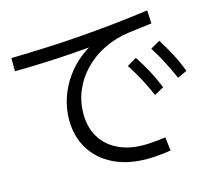

<svg xmlns="http://www.w3.org/2000/svg" viewBox="-106 -877 1095 999"><g transform="rotate(-15 441.5 -377.5)"><path d="M227.8 -304.4Q227.8 -365.6 246.7 -422.2Q265.6 -478.9 300.6 -528.3Q335.6 -577.8 383.9 -615Q432.2 -652.2 491.1 -674.4L497.8 -648.9Q418.9 -642.2 342.2 -636.7Q265.6 -631.1 187.2 -627.8Q108.9 -624.4 21.1 -623.3V-694.4Q121.1 -696.7 211.1 -700.6Q301.1 -704.4 388.9 -711.1Q476.7 -717.8 569.4 -727.2Q662.2 -736.7 767.8 -751.1L771.1 -680Q738.9 -675.6 707.8 -672.2Q676.7 -668.9 645.6 -664.4Q572.2 -654.4 510 -623.9Q447.8 -593.3 402.2 -546.1Q356.7 -498.9 332.2 -440.6Q307.8 -382.2 307.8 -316.7Q307.8 -244.4 339.4 -191.1Q371.1 -137.8 430.6 -108.3Q490 -78.9 570 -78.9Q588.9 -78.9 611.1 -80.6Q633.3 -82.2 654.4 -84.4Q675.6 -86.7 687.8 -88.9L696.7 -15.6Q683.3 -13.3 661.1 -10.6Q638.9 -7.8 614.4 -6.1Q590 -4.4 568.9 -4.4Q464.4 -4.4 387.8 -42.2Q311.1 -80 269.4 -148.3Q227.8 -216.7 227.8 -304.4ZM693.3 -315.6Q672.2 -364.4 648.9 -408.3Q625.6 -452.2 595.6 -497.8L646.7 -527.8Q676.7 -482.2 700.6 -437.8Q724.4 -393.3 744.4 -343.3ZM832.2 -371.1Q811.1 -418.9 788.3 -463.3Q765.6 -507.8 736.7 -553.3L787.8 -582.2Q816.7 -535.6 840.6 -490.6Q864.4 -445.6 883.3 -394.4Z"/></g></svg>

Font: Paperlogy 4 Regular
Style: Regular
Weight: 400
Designer: redesigned by Lee Juim, glyphs from Gmarket Sans & Montserrat
Foundry: PT&
Version: Version 1.001